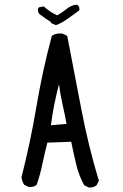

<svg xmlns="http://www.w3.org/2000/svg" viewBox="-20 -825 540 841"><path d="M368.2 -3.9 348.6 -13.7Q325.2 -56.6 313.5 -106Q301.8 -155.3 292 -204.1L187.5 -200.2Q175.8 -155.3 166 -107.9Q156.2 -60.5 140.6 -15.6Q127 -3.9 105.5 -5.9L85.9 -15.6Q76.2 -31.2 74.2 -48.8Q113.3 -202.1 139.6 -358.4Q166 -514.6 207 -668Q226.6 -681.6 253.9 -677.7L274.4 -668Q305.7 -508.8 335.9 -348.6Q366.2 -188.5 413.1 -33.2L403.3 -13.7Q389.6 -2 368.2 -3.9ZM271.5 -282.2Q263.7 -325.2 253.9 -368.2Q244.1 -411.1 238.3 -456.1Q226.6 -411.1 217.8 -367.2Q209 -323.2 203.1 -276.4ZM224.6 -714.8 203.1 -724.6V-728.5Q177.7 -744.1 152.3 -763.7Q144.5 -773.4 146.5 -787.1L150.4 -793L171.9 -796.9Q199.2 -771.5 230.5 -757.8Q252 -769.5 272 -786.1Q292 -802.7 317.4 -804.7Q331.1 -794.9 327.1 -779.3Q301.8 -761.7 276.9 -743.2Q252 -724.6 224.6 -714.8Z"/></svg>

Font: NaikaiFont
Style: Regular-Lite
Weight: 400
Version: Version 1.67